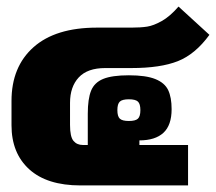

<svg xmlns="http://www.w3.org/2000/svg" viewBox="-20 -564 657 584"><path d="M15 -183V-257Q15 -361 82 -420.5Q149 -480 275 -480H380Q408 -480 427.5 -483Q447 -486 472 -500Q497 -514 523 -544L617 -458Q574 -399 521 -378Q468 -357 380 -357H300Q246 -357 219.5 -328.5Q193 -300 193 -251V-184Q193 -148 203.5 -135.5Q214 -123 232 -123H247V-218Q247 -263 257 -288Q267 -313 294 -324Q321 -335 372 -335Q424 -335 452.5 -323.5Q481 -312 491.5 -290Q502 -268 502 -232Q502 -183 477 -160Q452 -137 404 -137V-123H552V0H225Q123 0 69 -49Q15 -98 15 -183ZM407 -229Q407 -248 399.5 -255Q392 -262 372 -262Q352 -262 344.5 -255Q337 -248 337 -229Q337 -210 344.5 -203Q352 -196 372 -196Q392 -196 399.5 -203Q407 -210 407 -229Z"/></svg>

Font: Pridi
Style: Bold
Weight: 700
Designer: Katatrad Team
Foundry: CadsonDemak
Version: Version 1.001